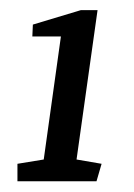

<svg xmlns="http://www.w3.org/2000/svg" viewBox="-20 -880 258 371"><path d="M97.7 -809.6H42.5L43.5 -832.5L136.2 -860.4H168.5L127.9 -571.8L176.3 -563.5L166.5 -529.8H13.7V-563.5L64.5 -571.8Z"/></svg>

Font: Noticia Text
Style: Italic
Weight: 400
Italic angle: -8°
Designer: JM Sole
Foundry: JM Sole
Version: Version 1.003